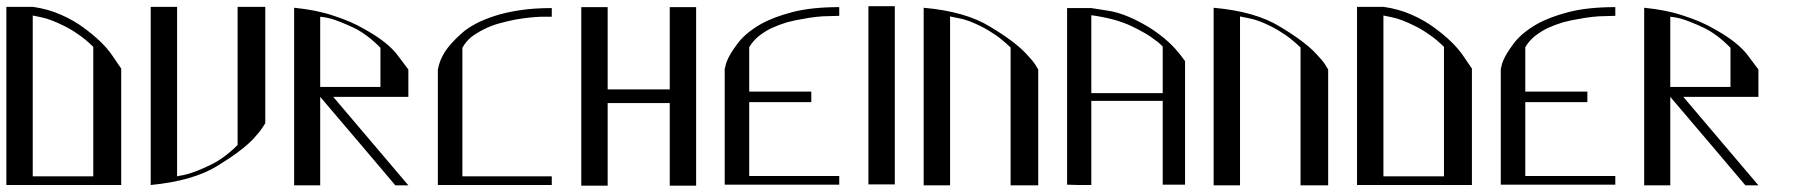

<svg xmlns="http://www.w3.org/2000/svg" viewBox="-20 -582 5643 604"><path d="M83 -560.5H21.5H0V-210.9V0H81.1H361.3V-27.3H83V-533.2L111.3 -527.3C130.2 -523.4 153.3 -514.6 180.7 -501C195.6 -493.8 210.9 -484.7 226.6 -473.6C242.2 -463.2 257.8 -450.2 273.4 -434.6V-356.4V-245.1V-130.9V-41V-11.7V0H361.3V-366.2L332 -409.2C312.5 -437.2 283.2 -465.5 244.1 -494.1C223.3 -509.8 199.5 -523.4 172.9 -535.2C145.5 -547.5 115.6 -556 83 -560.5Z M454.1 0C542 -8.5 611.7 -28.3 663.1 -59.6C715.2 -91.5 753.3 -120.1 777.3 -145.5C790.4 -159.8 799.8 -171.5 805.7 -180.7L814.5 -194.3V-533.2V-560.5H727.5V-533.2V-126C698.9 -97.3 669.9 -76.2 640.6 -62.5C612 -48.8 588.2 -39.4 569.3 -34.2C559.6 -31.6 551.8 -29.9 545.9 -29.3L537.1 -27.3V-126V-533.2V-560.5H454.1Z M1264.6 -363.3 1232.4 -406.2C1211.6 -434.9 1175.8 -463.2 1125 -491.2C1098.3 -506.8 1066.7 -520.5 1030.3 -532.2C993.8 -544.6 952.1 -553.1 905.3 -557.6V-288.1H987.3V-431.6V-529.3L996.1 -528.3C1002 -527.7 1010.1 -526 1020.5 -523.4C1038.7 -518.2 1062.5 -508.8 1091.8 -495.1C1120.4 -481.4 1148.8 -460.3 1176.8 -431.6V-308.6H987.3H905.3V1H923.8H987.3V-26.4V-277.3C1092.8 -153.6 1171.5 -60.9 1223.6 1H1264.6C1159.8 -122.7 1081.1 -215.5 1028.3 -277.3H1176.8H1264.6Z M1715.8 -529.3V-545.9V-556.6C1678.7 -556.6 1645.2 -554.4 1615.2 -549.8C1584.6 -545.2 1557.6 -539.1 1534.2 -531.2C1490.6 -516.9 1456.7 -499 1432.6 -477.5C1408.5 -456.1 1390.6 -436.2 1378.9 -418C1369.8 -402.3 1363.9 -389.3 1361.3 -378.9L1357.4 -363.3V0H1433.6H1715.8V-27.3H1434.6V-57.6V-135.7V-189.5V-246.1V-351.6V-431.6C1441.7 -444.7 1451.2 -456.1 1462.9 -465.8C1475.3 -474.9 1488.6 -483.1 1502.9 -490.2C1518.6 -498 1534.8 -504.2 1551.8 -508.8C1568.7 -513.3 1585.3 -517.3 1601.6 -520.5C1632.2 -525.7 1658.9 -528.6 1681.6 -529.3Z M1891.6 -559.6H1808.6V-300.8V-273.4V-257.8V2H1891.6V-26.4V-257.8H2086.9V-26.4V2H2107.4H2169.9V-257.8V-273.4V-285.2V-559.6H2086.9V-532.2V-300.8H1891.6V-532.2Z M2620.1 -549.8V-559.6C2562.2 -559.6 2513 -554.4 2472.7 -543.9C2432.3 -533.5 2398.4 -520.5 2371.1 -504.9C2339.2 -486 2315.4 -465.8 2299.8 -444.3C2284.2 -423.5 2273.4 -405.9 2267.6 -391.6C2264.3 -383.8 2262.4 -377.3 2261.7 -372.1L2259.8 -365.2V-1H2341.8H2620.1V-28.3H2336.9V-260.7H2532.2V-293.9H2336.9V-433.6C2344.7 -446.6 2354.5 -458 2366.2 -467.8C2378.6 -477.5 2391.9 -486 2406.2 -493.2C2421.9 -500.3 2438.2 -506.5 2455.1 -511.7C2472.7 -516.3 2489.6 -519.9 2505.9 -522.5C2536.5 -528.3 2563.2 -531.2 2585.9 -531.2L2620.1 -532.2Z M2794.9 -562.5H2711.9V-503.9V-430.7V-373V-297.9V-172.9V-2H2751H2794.9V-109.4V-202.1V-365.2Z M3246.1 -363.3 3237.3 -377.9C3231.4 -387 3222 -398.4 3209 -412.1C3184.9 -438.2 3146.8 -466.8 3094.7 -498C3043.3 -529.9 2973.6 -549.8 2885.7 -557.6V-209V1H2968.8V-26.4V-432.6V-530.3L2997.1 -524.4C3016 -521.2 3039.1 -512.7 3066.4 -499C3080.7 -491.9 3096 -482.7 3112.3 -471.7C3127.9 -460.6 3143.6 -447.6 3159.2 -432.6V-26.4V1H3180.7H3246.1V-26.4Z M3336.9 -1C3346.7 -1 3358.7 -0.7 3373 0H3413.1V-89.8V-175.8V-338.9V-534.2C3464.5 -527 3506.5 -515.6 3539.1 -500C3571.6 -484.4 3595.7 -470.4 3611.3 -458C3620.4 -451.5 3627 -446.3 3630.9 -442.4L3637.7 -435.5V-289.1H3397.5V-264.6H3637.7V-1H3708V-67.4V-217.8V-307.6V-389.6C3688.5 -417.6 3667.3 -441.1 3644.5 -460C3621.7 -478.8 3599 -494.5 3576.2 -506.8C3533.9 -530.3 3496.1 -544.3 3462.9 -548.8L3413.1 -556.6H3336.9V-278.3Z M4158.2 -363.3 4149.4 -377.9C4143.6 -387 4134.1 -398.4 4121.1 -412.1C4097 -438.2 4058.9 -466.8 4006.8 -498C3955.4 -529.9 3885.7 -549.8 3797.9 -557.6V-209V1H3880.9V-26.4V-432.6V-530.3L3909.2 -524.4C3928.1 -521.2 3951.2 -512.7 3978.5 -499C3992.8 -491.9 4008.1 -482.7 4024.4 -471.7C4040 -460.6 4055.7 -447.6 4071.3 -432.6V-26.4V1H4092.8H4158.2V-26.4Z M4332 -560.5H4270.5H4249V-210.9V0H4330.1H4610.4V-27.3H4332V-533.2L4360.4 -527.3C4379.2 -523.4 4402.3 -514.6 4429.7 -501C4444.7 -493.8 4460 -484.7 4475.6 -473.6C4491.2 -463.2 4506.8 -450.2 4522.5 -434.6V-356.4V-245.1V-130.9V-41V-11.7V0H4610.4V-366.2L4581.1 -409.2C4561.5 -437.2 4532.2 -465.5 4493.2 -494.1C4472.3 -509.8 4448.6 -523.4 4421.9 -535.2C4394.5 -547.5 4364.6 -556 4332 -560.5Z M5061.5 -549.8V-559.6C5003.6 -559.6 4954.4 -554.4 4914.1 -543.9C4873.7 -533.5 4839.8 -520.5 4812.5 -504.9C4780.6 -486 4756.8 -465.8 4741.2 -444.3C4725.6 -423.5 4714.8 -405.9 4709 -391.6C4705.7 -383.8 4703.8 -377.3 4703.1 -372.1L4701.2 -365.2V-1H4783.2H5061.5V-28.3H4778.3V-260.7H4973.6V-293.9H4778.3V-433.6C4786.1 -446.6 4795.9 -458 4807.6 -467.8C4820 -477.5 4833.3 -486 4847.7 -493.2C4863.3 -500.3 4879.6 -506.5 4896.5 -511.7C4914.1 -516.3 4931 -519.9 4947.3 -522.5C4977.9 -528.3 5004.6 -531.2 5027.3 -531.2L5061.5 -532.2Z M5511.7 -363.3 5479.5 -406.2C5458.7 -434.9 5422.9 -463.2 5372.1 -491.2C5345.4 -506.8 5313.8 -520.5 5277.3 -532.2C5240.9 -544.6 5199.2 -553.1 5152.3 -557.6V-288.1H5234.4V-431.6V-529.3L5243.2 -528.3C5249 -527.7 5257.2 -526 5267.6 -523.4C5285.8 -518.2 5309.6 -508.8 5338.9 -495.1C5367.5 -481.4 5395.8 -460.3 5423.8 -431.6V-308.6H5234.4H5152.3V1H5170.9H5234.4V-26.4V-277.3C5339.8 -153.6 5418.6 -60.9 5470.7 1H5511.7C5406.9 -122.7 5328.1 -215.5 5275.4 -277.3H5423.8H5511.7Z"/></svg>

Font: Cully Mac
Style: Regular
Weight: 400
Designer: Arif Nurcahyadi
Version: Version 1.0